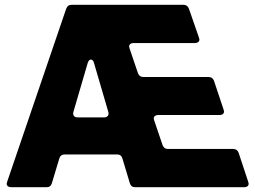

<svg xmlns="http://www.w3.org/2000/svg" viewBox="-20 -783 1068 803"><path d="M26 0Q18 0 13 -4Q8 -8 8 -15L10 -23L257 -747Q263 -763 280 -763H747Q764 -763 770 -747L812 -626L814 -618Q814 -611 809 -607Q804 -603 796 -603H538Q530 -603 525 -599Q520 -595 520 -588L522 -580L557 -477Q563 -461 579 -461H852Q869 -461 875 -445L915 -325L917 -317Q917 -310 912 -306Q907 -302 899 -302H641Q633 -302 628 -298Q623 -294 623 -287L625 -279L660 -176Q666 -160 682 -160H955Q972 -160 978 -144L1018 -23L1020 -15Q1020 -8 1015 -4Q1010 0 1002 0H545Q528 0 523 -17L492 -120Q487 -137 470 -137H250Q233 -137 228 -120L197 -17Q192 0 175 0ZM416 -292Q426 -292 431 -298.5Q436 -305 433 -315L373 -520Q372 -526 368 -530Q364 -534 360 -534Q352 -534 347 -520L287 -315Q286 -313 286 -308Q286 -301 291 -296.5Q296 -292 304 -292Z"/></svg>

Font: Open Sauce Two Black
Style: Regular
Weight: 900
Designer: Alfredo Marco Pradil
Foundry: Creative Sauce Fz LLC
Version: Version 1.477